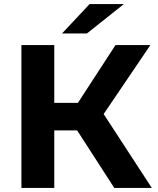

<svg xmlns="http://www.w3.org/2000/svg" viewBox="-20 -921 775 941"><path d="M358 -282H246V0H85V-700H246V-417H362L546 -700H717L488 -362L724 0H540ZM419 -901H587L406 -757H284Z"/></svg>

Font: Montserrat-Bold
Style: Bold
Weight: 700
Version: Version 7.200